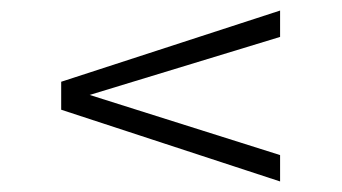

<svg xmlns="http://www.w3.org/2000/svg" viewBox="-20 -530 649 364"><path d="M96 -322V-375L511 -510V-460L150 -350L511 -236V-186Z"/></svg>

Font: Exo Light
Style: Regular
Weight: 300
Designer: Natanael Gama
Foundry: Natanael Gama
Version: Version 1.500; ttfautohint (v1.6)